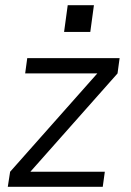

<svg xmlns="http://www.w3.org/2000/svg" viewBox="-20 -720 505 740"><path d="M10 0 19 -58 355 -437H77L85 -496H441L433 -437L97 -58H384L376 0ZM227 -597 241 -700H342L328 -597Z"/></svg>

Font: Host Grotesk Light
Style: Italic
Weight: 300
Italic angle: -8°
Designer: Doğukan Karapınar based on Poppins by Indian Type Foundry, Jonny Pinhorn
Foundry: Element Type
Version: Version 1.001; ttfautohint (v1.8.4.7-5d5b)